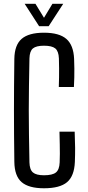

<svg xmlns="http://www.w3.org/2000/svg" viewBox="-20 -977 458 1004"><path d="M210 7.5Q130.5 7.5 93.2 -24.5Q56 -56.5 55 -130.5Q54 -204 53.5 -270.2Q53 -336.5 53 -400Q53 -463.5 53.5 -529.5Q54 -595.5 55 -669Q56 -741.5 93.2 -773.8Q130.5 -806 210 -806Q289.5 -806 327 -773.5Q364.5 -741 367.5 -669Q368.5 -643 368.8 -619.2Q369 -595.5 368.5 -572Q368 -548.5 366.5 -522H287.5Q288.5 -549 288.8 -573Q289 -597 289 -621Q289 -645 288 -671.5Q286.5 -709.5 269 -723.8Q251.5 -738 210 -738Q169.5 -738 152.2 -723.8Q135 -709.5 134 -671.5Q132.5 -593 131.5 -527.2Q130.5 -461.5 130.5 -399.8Q130.5 -338 131.5 -272.2Q132.5 -206.5 134 -127.5Q135 -89.5 152.5 -75Q170 -60.5 210 -60.5Q254 -60.5 272.2 -75Q290.5 -89.5 292 -127.5Q293 -150.5 293 -172.8Q293 -195 292.5 -222.8Q292 -250.5 291 -288.5H370.5Q372.5 -240.5 372.8 -203.8Q373 -167 371.5 -130.5Q368.5 -56.5 330.8 -24.5Q293 7.5 210 7.5ZM184.5 -840 109 -957H165.5L210 -884L254 -957H310.5L234.5 -840Z"/></svg>

Font: Big Shoulders Text Thin
Style: Regular
Weight: 400
Version: Version 2.002